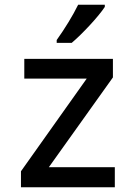

<svg xmlns="http://www.w3.org/2000/svg" viewBox="-20 -786 570 806"><path d="M218 -618V-606H281C325 -643 394 -717 420 -757V-766H308C286 -721 253 -667 218 -618ZM68 0H462V-84H185L454 -461V-539H82V-456H344L68 -67Z"/></svg>

Font: Noto Sans Mono Condensed Medium
Style: Regular
Weight: 500
Width: 3
Designer: Monotype Design Team
Foundry: Monotype Imaging Inc.
Version: Version 2.014